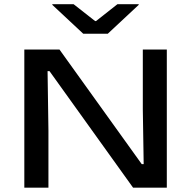

<svg xmlns="http://www.w3.org/2000/svg" viewBox="-20 -868 884 888"><path d="M255 -639 635.5 -109H644.5L640.5 -362.5V-639H751.5V0H595.5L209 -539H200L204 -265V0H92.5V-639ZM365 -712 222 -845.5V-848.5H320.5L420 -770.5H424L523 -848.5H621.5V-845.5L478.5 -712Z"/></svg>

Font: Anek Latin Expanded Medium
Style: Regular
Weight: 500
Width: 7
Designer: Yesha Goshar
Foundry: Ek Type
Version: Version 1.003